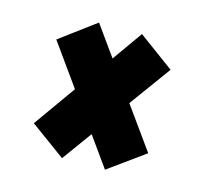

<svg xmlns="http://www.w3.org/2000/svg" viewBox="-74 -627 647 609"><g transform="rotate(15 250.0 -322.0)"><path d="M180 -545 63 -458 161 -321 63 -183 178 -99 249 -197 319 -99 438 -185 339 -323 438 -459 321 -545 251 -446Z"/></g></svg>

Font: Blinker Headline
Style: Regular
Weight: 900
Width: 4
Designer: Juergen Huber
Foundry: supertype
Version: Version 1.015;PS 1.15;hotconv 1.0.88;makeotf.lib2.5.647800